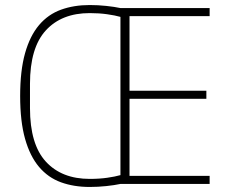

<svg xmlns="http://www.w3.org/2000/svg" viewBox="-20 -730 915 762"><path d="M458 0Q435 5 402 8.5Q369 12 336 12Q273 12 222 -6.5Q171 -25 135 -67.5Q99 -110 79.5 -179Q60 -248 60 -349Q60 -450 79.5 -519Q99 -588 135 -630.5Q171 -673 222 -691.5Q273 -710 336 -710Q369 -710 402 -706.5Q435 -703 458 -698H812V-666H494V-370H799V-338H494V-32H812V0ZM99 -301Q99 -157 162 -88.5Q225 -20 336 -20Q374 -20 405.5 -24.5Q437 -29 458 -35V-663Q437 -669 405 -673.5Q373 -678 336 -678Q225 -678 162 -609.5Q99 -541 99 -397Z"/></svg>

Font: IBM Plex Sans Cond ExtLt
Style: Regular
Weight: 200
Width: 3
Designer: Mike Abbink, Paul van der Laan, Pieter van Rosmalen
Foundry: Bold Monday
Version: Version 1.3